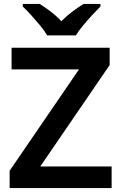

<svg xmlns="http://www.w3.org/2000/svg" viewBox="-20 -957 617 977"><path d="M548 0H29V-88L382 -604H39V-714H538V-626L185 -110H548ZM220 -777Q207 -800 184.5 -827Q162 -854 138.5 -880Q115 -906 96 -924V-937H182Q208 -921 237.5 -898.5Q267 -876 292 -849Q319 -876 349 -898.5Q379 -921 405 -937H491V-924Q473 -906 449 -880Q425 -854 402.5 -827Q380 -800 366 -777Z"/></svg>

Font: Noto Sans Javanese SemiBold
Style: Regular
Weight: 600
Version: Version 2.004